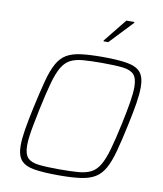

<svg xmlns="http://www.w3.org/2000/svg" viewBox="-98 -1001 923 1088"><g transform="rotate(10 363.0 -457.0)"><path d="M315 8Q225 8 172 -1Q119 -10 96 -38Q73 -66 73 -122Q73 -160 82 -215Q91 -270 107 -344Q128 -440 145 -504Q162 -568 183.5 -606.5Q205 -645 237 -664Q269 -683 319 -689.5Q369 -696 444 -696Q534 -696 587 -686.5Q640 -677 663 -649Q686 -621 686 -564Q686 -525 677.5 -471.5Q669 -418 653 -344Q633 -250 616 -187Q599 -124 577.5 -85Q556 -46 523.5 -26Q491 -6 440.5 1Q390 8 315 8ZM312 -26Q377 -26 421 -29.5Q465 -33 494 -48Q523 -63 543 -97Q563 -131 580 -190.5Q597 -250 617 -344Q633 -419 641.5 -471.5Q650 -524 650 -559Q650 -609 630 -630.5Q610 -652 565.5 -657Q521 -662 447 -662Q382 -662 338 -658.5Q294 -655 265 -640Q236 -625 216 -591Q196 -557 179.5 -497.5Q163 -438 143 -344Q133 -294 125 -254Q117 -214 113 -183Q109 -152 109 -128Q109 -79 129 -57.5Q149 -36 194 -31Q239 -26 312 -26ZM433 -784V-789L540 -922H586V-917L460 -784Z"/></g></svg>

Font: Saira Thin
Style: Italic
Weight: 100
Italic angle: -12°
Designer: Hector Gatti with collaboration of the Omnibus-Type team
Foundry: Omnibus-Type
Version: Version 1.101